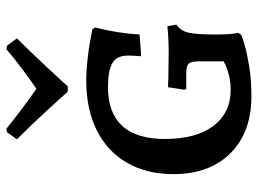

<svg xmlns="http://www.w3.org/2000/svg" viewBox="-123 -675 807 601"><g transform="rotate(-90 280.5 -374.5)"><path d="M36 -235Q36 -319 71.5 -380.5Q107 -442 173 -475Q239 -508 328 -508Q360 -508 395.5 -504Q431 -500 456.5 -495Q482 -490 489 -489L495 -481Q494 -476 489.5 -457Q485 -438 480 -407Q475 -376 473 -341L405 -336Q405 -340 406 -351.5Q407 -363 407 -378Q407 -412 384 -426Q361 -440 308 -440Q228 -440 187 -395.5Q146 -351 146 -262Q146 -164 187 -110Q228 -56 300 -56Q324 -56 344 -61Q364 -66 375 -71Q386 -76 389 -78V-156Q389 -180 381.5 -187.5Q374 -195 350 -195H303L300 -200L308 -252Q323 -252 335 -251L419 -250Q444 -250 468 -251.5Q492 -253 499 -254L504 -226Q485 -213 479 -189Q473 -165 473 -100Q473 -57 478 -32L472 -23Q466 -20 441 -12.5Q416 -5 373.5 2Q331 9 280 9Q167 9 101.5 -56.5Q36 -122 36 -235ZM145 -725 167 -756 178 -758Q240 -708 303 -664Q307 -667 326 -680Q333 -685 365 -708.5Q397 -732 427 -758L438 -756L461 -725Q417 -681 370.5 -631Q324 -581 311 -566H294Q281 -581 235 -631Q189 -681 145 -725Z"/></g></svg>

Font: Alegreya SC Medium
Style: Regular
Weight: 500
Designer: Juan Pablo del Peral
Foundry: Huerta Tipografica
Version: Version 2.007; ttfautohint (v1.6)